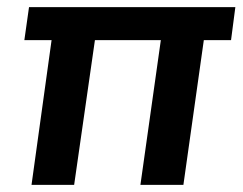

<svg xmlns="http://www.w3.org/2000/svg" viewBox="-20 -516 677 536"><path d="M68 0 124 -404H48L61 -496H637L625 -404H549L492 0H372L429 -404H245L187 0Z"/></svg>

Font: Host Grotesk SemiBold
Style: Italic
Weight: 600
Italic angle: -8°
Designer: Doğukan Karapınar based on Poppins by Indian Type Foundry, Jonny Pinhorn
Foundry: Element Type
Version: Version 1.001; ttfautohint (v1.8.4.7-5d5b)